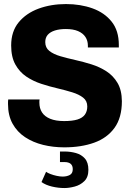

<svg xmlns="http://www.w3.org/2000/svg" viewBox="-20 -716 640 946"><path d="M296.5 10Q242 10 192.2 -2.2Q142.5 -14.5 103.5 -40.2Q64.5 -66 42 -106.5Q19.5 -147 19.5 -203.5Q19.5 -209 19.5 -214.5Q19.5 -220 20.5 -226H175Q174 -221.5 174 -218Q174 -214.5 174 -210Q174 -182.5 187 -162.2Q200 -142 227.2 -130.8Q254.5 -119.5 296 -119.5Q336.5 -119.5 361.5 -127.2Q386.5 -135 398.2 -151.2Q410 -167.5 410 -191.5Q410 -219 389.5 -235Q369 -251 335.8 -261.2Q302.5 -271.5 262.8 -280.8Q223 -290 182.8 -303.2Q142.5 -316.5 109.2 -339Q76 -361.5 55.5 -398.5Q35 -435.5 35 -492Q35 -561 72 -606Q109 -651 170.2 -673.5Q231.5 -696 305 -696Q376.5 -696 435.8 -674.8Q495 -653.5 530.2 -609.2Q565.5 -565 565.5 -494.5V-482H413V-491Q413 -515.5 400.8 -534Q388.5 -552.5 364.5 -562.8Q340.5 -573 304.5 -573Q273.5 -573 250.5 -565.8Q227.5 -558.5 215.2 -544.5Q203 -530.5 203 -508.5Q203 -481 223.2 -465Q243.5 -449 276.8 -439.2Q310 -429.5 350.2 -420.5Q390.5 -411.5 430.5 -399Q470.5 -386.5 504.2 -364.8Q538 -343 559 -307.5Q580 -272 580.5 -217.5Q580.5 -136 544.2 -86Q508 -36 444 -13Q380 10 296.5 10ZM297.5 210.5Q267 210.5 236.2 203.2Q205.5 196 184.5 181L207 130.5Q214.5 136 228.8 141.5Q243 147 259.5 150.5Q276 154 288.5 154Q309 154 323.8 146.2Q338.5 138.5 338.5 117.5Q338.5 100 328.2 91.2Q318 82.5 297 82.5H275.5V30.5H298Q327 30.5 354 38Q381 45.5 398.2 65Q415.5 84.5 415.5 121Q415.5 157 395.5 176.5Q375.5 196 348 203.2Q320.5 210.5 297.5 210.5Z"/></svg>

Font: Chivo Mono Medium
Style: Regular
Weight: 500
Monospace: yes
Designer: Hector Gatti
Foundry: Omnibus-Type
Version: Version 1.008